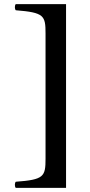

<svg xmlns="http://www.w3.org/2000/svg" viewBox="-20 -721 437 936"><path d="M302 -701H57C51 -695 51 -677 57 -671C195 -660 202 -645 202 -558V53C202 140 194 155 57 165C51 171 51 189 57 195H302Z"/></svg>

Font: Libertinus Serif
Style: Bold
Weight: 700
Designer: Philipp H. Poll, Khaled Hosny
Foundry: Caleb Maclennan
Version: Version 7.050;RELEASE